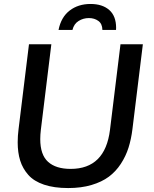

<svg xmlns="http://www.w3.org/2000/svg" viewBox="-20 -933 774 964"><path d="M273.9 -782.7Q286.6 -846.7 329.6 -879.9Q372.6 -913.1 434.6 -913.1Q494.1 -913.1 528.6 -882.8Q563 -852.5 563 -793Q563 -791 562.7 -787.6Q562.5 -784.2 562.5 -782.7H494.1Q493.7 -813.5 473.9 -827.9Q454.1 -842.3 426.3 -842.3Q397.9 -842.3 374.5 -827.6Q351.1 -813 343.8 -782.7ZM322.3 11.2Q251.5 11.2 200.9 -5.9Q150.4 -22.9 122.1 -54.9Q93.8 -86.9 81.3 -127Q68.8 -167 68.8 -218.3Q68.8 -251 73.2 -284.7L125.5 -710.9H237.8L185.1 -281.2Q182.1 -255.9 182.1 -234.4Q182.1 -155.8 221.4 -120.4Q260.7 -85 334.5 -85Q507.8 -85 532.2 -280.8L585 -710.9H697.3L645 -285.2Q638.7 -233.9 625.2 -191.4Q611.8 -148.9 586.7 -110.4Q561.5 -71.8 526.4 -45.7Q491.2 -19.5 439.5 -4.2Q387.7 11.2 322.3 11.2Z"/></svg>

Font: Muli
Style: Semi-BoldItalic
Weight: 600
Italic angle: -7°
Designer: Vernon Adams
Foundry: newtypography
Version: Version 2.0; ttfautohint (v1.00rc1.2-2d82) -l 8 -r 50 -G 200